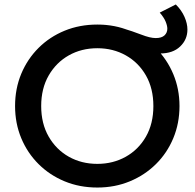

<svg xmlns="http://www.w3.org/2000/svg" viewBox="-20 -825 872 860"><path d="M416 15Q336.5 15 269.5 -12.8Q202.5 -40.5 152.8 -90Q103 -139.5 75.2 -206Q47.5 -272.5 47.5 -350Q47.5 -428 75.2 -494.5Q103 -561 152.8 -610.5Q202.5 -660 269.5 -687.5Q336.5 -715 416 -715Q494.5 -715 561.5 -687Q628.5 -659 678.5 -609Q728.5 -559 756.2 -492.8Q784 -426.5 784 -350Q784 -272.5 756.2 -206Q728.5 -139.5 678.5 -90Q628.5 -40.5 561.5 -12.8Q494.5 15 416 15ZM416 -91Q486.5 -91 543.5 -123Q600.5 -155 633.8 -213.2Q667 -271.5 667 -350Q667 -428.5 633.8 -486.8Q600.5 -545 543.5 -577Q486.5 -609 416 -609Q345 -609 288.2 -577Q231.5 -545 198 -486.8Q164.5 -428.5 164.5 -350Q164.5 -271.5 198 -213.2Q231.5 -155 288.2 -123Q345 -91 416 -91ZM697 -585.5Q668.5 -585.5 636.5 -595.8Q604.5 -606 569 -619.2Q533.5 -632.5 495 -642.8Q456.5 -653 416 -653L415.5 -715Q474 -715 524 -700Q574 -685 613.2 -669.8Q652.5 -654.5 677.5 -654.5Q704 -654.5 716.8 -666.5Q729.5 -678.5 729.5 -696.5Q729.5 -709.5 722 -728Q714.5 -746.5 695.5 -768.5L767.5 -805Q793.5 -779 806.5 -749.2Q819.5 -719.5 819.5 -692.5Q819.5 -648 787 -616.8Q754.5 -585.5 697 -585.5Z"/></svg>

Font: Geologica
Style: Regular
Weight: 400
Designer: Sindre Bremnes, Frode Helland
Foundry: Monokrom Skriftforlag AS
Version: Version 1.010; ttfautohint (v1.8.4.7-5d5b);gftools[0.9.28]